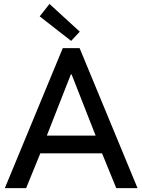

<svg xmlns="http://www.w3.org/2000/svg" viewBox="-20 -967 732 987"><path d="M4.9 0 302.7 -719.7H389.2L687 0H577.6L492.7 -208L481 -246.1L348.1 -584.5H344.2L211.4 -246.1L199.2 -208L114.3 0ZM150.4 -178.7V-270H542V-178.7ZM345.7 -756.8 184.1 -882.8 234.4 -946.8 390.1 -804.2Z"/></svg>

Font: Reddit Sans Medium
Style: Regular
Weight: 500
Designer: Stephen Hutchings
Foundry: Reddit
Version: Version 1.014